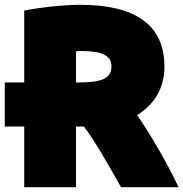

<svg xmlns="http://www.w3.org/2000/svg" viewBox="-40 -751 765 801"><path d="M61 -223V30H277V-223H310C356 -164 412 -63 465 30H705C655 -76 584 -196 532 -271C600 -312 646 -380 646 -473C646 -650 521 -731 294 -731C238 -731 152 -724 61 -707V-407H-20V-223ZM277 -407V-537C285 -538 294 -538 303 -538C383 -538 425 -520 425 -474C425 -425 386 -407 291 -407Z"/></svg>

Font: Repo ExtraBlack
Style: Regular
Weight: 400
Designer: Stefan Peev
Foundry: Context Ltd
Version: Version 001.502